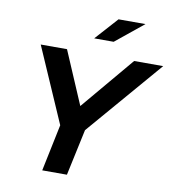

<svg xmlns="http://www.w3.org/2000/svg" viewBox="-97 -1002 985 1087"><g transform="rotate(10 395.5 -458.5)"><path d="M219 0 275 -269 87 -700H238L368 -396L624 -700H791L418 -266L361 0ZM379 -787 496 -917H651L491 -787Z"/></g></svg>

Font: Red Hat Display ExtraBold
Style: Italic
Weight: 800
Italic angle: -12°
Designer: Pentagram, MCKL
Foundry: Pentagram, MCKL
Version: Version 1.023